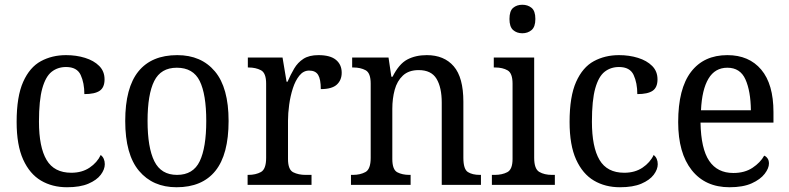

<svg xmlns="http://www.w3.org/2000/svg" viewBox="-20 -778 3321 808"><path d="M262 10Q200 10 152.5 -18Q105 -46 77.5 -106.5Q50 -167 50 -265Q50 -372 77.5 -433.5Q105 -495 152 -520.5Q199 -546 258 -546Q301 -546 338 -534.5Q375 -523 397.5 -500.5Q420 -478 420 -444Q420 -410 399.5 -396Q379 -382 335 -382Q335 -429 319.5 -462.5Q304 -496 258 -496Q223 -496 197.5 -476Q172 -456 158 -406Q144 -356 144 -266Q144 -159 176 -105Q208 -51 280 -51Q325 -51 357 -72.5Q389 -94 404 -126Q421 -112 421 -87Q421 -65 404 -42.5Q387 -20 352 -5Q317 10 262 10Z M723 10Q623 10 565 -59Q507 -128 507 -269Q507 -409 562.5 -477.5Q618 -546 726 -546Q827 -546 884.5 -477.5Q942 -409 942 -269Q942 -128 886.5 -59Q831 10 723 10ZM725 -42Q793 -42 820.5 -99.5Q848 -157 848 -269Q848 -381 820.5 -437Q793 -493 724 -493Q657 -493 629 -437Q601 -381 601 -269Q601 -157 629.5 -99.5Q658 -42 725 -42Z M1022 0V-42H1025Q1056 -42 1078 -54Q1100 -66 1100 -114V-426Q1100 -471 1078 -482.5Q1056 -494 1026 -494H1023V-536H1169L1186 -434H1190Q1203 -464 1218 -489.5Q1233 -515 1257 -530.5Q1281 -546 1320 -546Q1370 -546 1394 -526Q1418 -506 1418 -472Q1418 -441 1397.5 -422Q1377 -403 1330 -403Q1330 -444 1319 -462.5Q1308 -481 1281 -481Q1257 -481 1240 -460Q1223 -439 1212.5 -406.5Q1202 -374 1197 -337.5Q1192 -301 1192 -270V-109Q1192 -64 1214 -53Q1236 -42 1266 -42H1291V0Z M1457 0V-42H1465Q1496 -42 1518 -54Q1540 -66 1540 -114V-426Q1540 -471 1518.5 -482.5Q1497 -494 1467 -494H1462V-536H1615L1627 -455H1632Q1659 -509 1694 -527.5Q1729 -546 1776 -546Q1849 -546 1889.5 -499Q1930 -452 1930 -350V-114Q1930 -66 1949 -54Q1968 -42 1999 -42H2004V0H1839V-346Q1839 -410 1817 -446.5Q1795 -483 1742 -483Q1700 -483 1675.5 -460Q1651 -437 1641 -400Q1631 -363 1631 -320V-109Q1631 -64 1652 -53Q1673 -42 1703 -42H1708V0Z M2178 -638Q2155 -638 2139.5 -651.5Q2124 -665 2124 -698Q2124 -732 2139.5 -745Q2155 -758 2178 -758Q2201 -758 2217 -745Q2233 -732 2233 -698Q2233 -665 2217 -651.5Q2201 -638 2178 -638ZM2050 0V-42H2062Q2093 -42 2115 -53.5Q2137 -65 2137 -109V-426Q2137 -470 2116 -482Q2095 -494 2064 -494H2058V-536H2228V-114Q2228 -67 2249.5 -54.5Q2271 -42 2303 -42H2315V0Z M2589 10Q2527 10 2479.5 -18Q2432 -46 2404.5 -106.5Q2377 -167 2377 -265Q2377 -372 2404.5 -433.5Q2432 -495 2479 -520.5Q2526 -546 2585 -546Q2628 -546 2665 -534.5Q2702 -523 2724.5 -500.5Q2747 -478 2747 -444Q2747 -410 2726.5 -396Q2706 -382 2662 -382Q2662 -429 2646.5 -462.5Q2631 -496 2585 -496Q2550 -496 2524.5 -476Q2499 -456 2485 -406Q2471 -356 2471 -266Q2471 -159 2503 -105Q2535 -51 2607 -51Q2652 -51 2684 -72.5Q2716 -94 2731 -126Q2748 -112 2748 -87Q2748 -65 2731 -42.5Q2714 -20 2679 -5Q2644 10 2589 10Z M3050 10Q2948 10 2891 -62Q2834 -134 2834 -264Q2834 -405 2888 -475.5Q2942 -546 3041 -546Q3132 -546 3183.5 -485Q3235 -424 3235 -306V-262H2928Q2930 -152 2964.5 -101Q2999 -50 3066 -50Q3114 -50 3147 -72Q3180 -94 3196 -123Q3204 -120 3210 -111.5Q3216 -103 3216 -90Q3216 -70 3198 -46.5Q3180 -23 3143.5 -6.5Q3107 10 3050 10ZM3140 -314Q3139 -395 3117 -444Q3095 -493 3041 -493Q2989 -493 2961.5 -447Q2934 -401 2930 -314Z"/></svg>

Font: Noto Serif Lao SemCond
Style: Regular
Weight: 400
Width: 4
Designer: Monotype Design Team
Foundry: Monotype Imaging Inc.
Version: Version 2.004; ttfautohint (v1.8.4.7-5d5b)